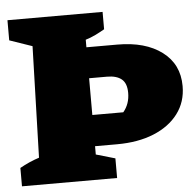

<svg xmlns="http://www.w3.org/2000/svg" viewBox="-49 -710 774 760"><g transform="rotate(-5 338.0 -330.0)"><path d="M8 0V-73Q45 -94 85 -107L98 -549L8 -580V-660H386V-591Q369 -581 349.5 -571.5Q330 -562 310 -556V-526H433Q544 -526 610 -476.5Q676 -427 676 -340Q676 -277 641 -230.5Q606 -184 543.5 -158.5Q481 -133 397 -133H310V-100L386 -78V0ZM381 -403H310V-257H433Q459 -288 459 -332Q459 -370 439 -386.5Q419 -403 381 -403Z"/></g></svg>

Font: Piazzolla Black
Style: Regular
Weight: 900
Designer: Juan Pablo del Peral
Foundry: Huerta Tipografica
Version: Version 1.330